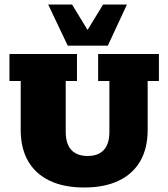

<svg xmlns="http://www.w3.org/2000/svg" viewBox="-20 -823 748 853"><path d="M354 10Q264 10 201 -20Q138 -50 105 -107Q72 -164 72 -246V-463H22V-583H322V-463H272V-236Q272 -203 282.5 -179Q293 -155 315 -142.5Q337 -130 369 -130Q402 -130 423.5 -142.5Q445 -155 455.5 -179Q466 -203 466 -236V-463H416V-583H686V-463H636V-246Q636 -164 603 -107Q570 -50 507 -20Q444 10 354 10ZM281 -620 194 -803H300L369 -690L438 -803H544L459 -620Z"/></svg>

Font: Rokkitt SemiBold Black
Style: Regular
Weight: 900
Version: Version 3.103